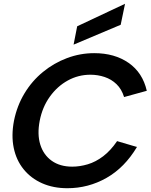

<svg xmlns="http://www.w3.org/2000/svg" viewBox="-20 -988 797 1015"><path d="M54 -350Q70 -429 109.5 -494.5Q149 -560 207 -607.5Q265 -655 334.5 -681Q404 -707 478 -707Q586 -707 660 -655.5Q734 -604 756 -508L636 -475Q623 -517 596 -543Q569 -569 533 -581Q497 -593 458 -593Q394 -593 338.5 -562.5Q283 -532 243.5 -477Q204 -422 190 -350Q176 -278 193 -223.5Q210 -169 253.5 -138Q297 -107 362 -107Q402 -107 444 -119.5Q486 -132 525.5 -162Q565 -192 599 -242L704 -211Q639 -102 543 -47.5Q447 7 336 7Q262 7 203 -19Q144 -45 105 -93Q66 -141 52.5 -206.5Q39 -272 54 -350ZM641 -968 618 -857 369 -752 388 -849Z"/></svg>

Font: Albert Sans
Style: Bold Italic
Weight: 700
Italic angle: -11.25°
Designer: Andreas Rasmussen
Foundry: a.Foundry
Version: Version 1.025